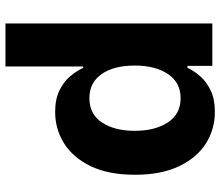

<svg xmlns="http://www.w3.org/2000/svg" viewBox="-70 -696 776 675"><g transform="rotate(-90 317.5 -359.0)"><path d="M572.1 0V-727.3H420.8V-453.8H416.2Q405.9 -476.2 387.1 -498.9Q368.3 -521.7 337.4 -537.1Q306.5 -552.6 261 -552.6Q201 -552.6 150.9 -521.5Q100.9 -490.4 70.5 -428.1Q40.1 -365.8 40.1 -272Q40.1 -180.8 69.6 -118.1Q99.1 -55.4 149.1 -23.3Q199.2 8.9 261.4 8.9Q305.4 8.9 336.1 -5.7Q366.8 -20.2 386.2 -42.4Q405.5 -64.6 416.2 -87.4H422.9V0ZM424 -272.7Q424 -199.9 394 -155.7Q364 -111.5 309.3 -111.5Q253.6 -111.5 224.1 -156.4Q194.6 -201.3 194.6 -272.7Q194.6 -343.8 223.9 -388Q253.2 -432.2 309.3 -432.2Q364.3 -432.2 394.2 -389Q424 -345.9 424 -272.7Z"/></g></svg>

Font: Inter UI
Style: Bold
Weight: 700
Designer: Rasmus Andersson
Foundry: rsms
Version: 3.2;8d6f07862